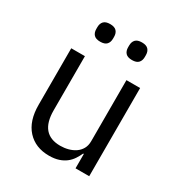

<svg xmlns="http://www.w3.org/2000/svg" viewBox="-173 -841 913 973"><g transform="rotate(30 284.0 -354.5)"><path d="M403 -84H399Q391 -66 379.5 -48.5Q368 -31 351 -17.5Q334 -4 310 4Q286 12 254 12Q174 12 127 -39.5Q80 -91 80 -185V-516H160V-199Q160 -60 278 -60Q302 -60 324.5 -66Q347 -72 364.5 -84Q382 -96 392.5 -114.5Q403 -133 403 -159V-516H483V0H403ZM190 -618Q164 -618 152.5 -630.5Q141 -643 141 -664V-675Q141 -696 152.5 -708.5Q164 -721 190 -721Q216 -721 227.5 -708.5Q239 -696 239 -675V-664Q239 -643 227.5 -630.5Q216 -618 190 -618ZM376 -618Q350 -618 338.5 -630.5Q327 -643 327 -664V-675Q327 -696 338.5 -708.5Q350 -721 376 -721Q402 -721 413.5 -708.5Q425 -696 425 -675V-664Q425 -643 413.5 -630.5Q402 -618 376 -618Z"/></g></svg>

Font: IBM Plex Sans Hebrew
Style: Regular
Weight: 400
Designer: Mike Abbink, Paul van der Laan, Pieter van Rosmalen, Yanek Iontef
Foundry: Bold Monday
Version: Version 1.2